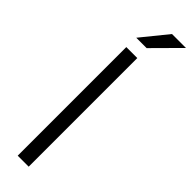

<svg xmlns="http://www.w3.org/2000/svg" viewBox="-315 -922 915 915"><g transform="rotate(45 142.0 -465.0)"><path d="M82 -797 190 -930H284L152 -797ZM80 0V-732H154V0Z"/></g></svg>

Font: Mina
Style: Regular
Weight: 400
Version: Version 1.000